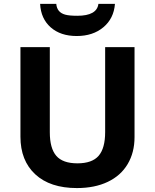

<svg xmlns="http://www.w3.org/2000/svg" viewBox="-20 -956 796 986"><path d="M670.9 -713.9V-252Q670.9 -172.9 635.5 -113.3Q600.1 -53.7 533.2 -22Q466.3 9.8 375 9.8Q237.3 9.8 161.1 -60.8Q85 -131.3 85 -253.9V-713.9H235.8V-276.9Q235.8 -194.3 269 -155.8Q302.2 -117.2 377.7 -117.2Q453.1 -117.2 486.6 -156Q520 -194.8 520 -277.8V-713.9ZM186 -936H269Q272.5 -892.6 314.5 -880.9Q335 -875 377 -875Q477.5 -875 485.4 -936H570.3Q564.5 -860.8 510.7 -815.9Q457 -771 374 -771Q291 -771 240.5 -815.4Q189.9 -859.9 186 -936Z"/></svg>

Font: NotoSans-Bold
Style: Bold
Weight: 700
Designer: Monotype Design team
Foundry: Monotype Imaging Inc.
Version: Version 1.04